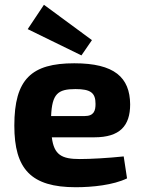

<svg xmlns="http://www.w3.org/2000/svg" viewBox="-20 -772 600 804"><path d="M321 -540 365 -604 164 -752 96 -650ZM375 -197C482 -197 525 -245 525 -335C524 -448 459 -507 291 -507C112 -507 40 -441 40 -246C40 -64 110 12 297 12C367 12 454 3 512 -25L498 -117C431 -110 359 -106 314 -106C239 -106 206 -123 197 -197ZM194 -286C198 -379 222 -399 296 -399C360 -399 380 -383 380 -337C380 -309 374 -286 334 -286Z"/></svg>

Font: SnT
Style: Bold
Weight: 700
Designer: Natanael Gama
Version: Version 1.001;PS 001.001;hotconv 1.0.70;makeotf.lib2.5.58329